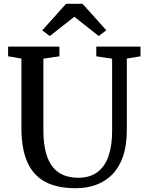

<svg xmlns="http://www.w3.org/2000/svg" viewBox="-20 -990 779 1018"><path d="M381.5 8Q283 8 219.2 -26.2Q155.5 -60.5 124.5 -131.5Q93.5 -202.5 93.5 -312V-679.5L23 -691.5V-743H295V-691.5L210 -679V-301.5Q210 -231.5 222.8 -183Q235.5 -134.5 259.8 -104.5Q284 -74.5 318.2 -61Q352.5 -47.5 395 -47.5Q456 -47.5 495.8 -76.8Q535.5 -106 555 -161.5Q574.5 -217 574.5 -296V-678.5L490.5 -691.5V-743H725V-691.5L652.5 -679.5V-301.5Q652.5 -220 632.5 -161.5Q612.5 -103 575.8 -65.5Q539 -28 489.5 -10Q440 8 381.5 8ZM244 -799 204 -829 330.5 -970H417.5L543.5 -829.5L503.5 -799L374 -901Z"/></svg>

Font: Merriweather 20pt Medium
Style: Regular
Weight: 500
Version: Version 2.100